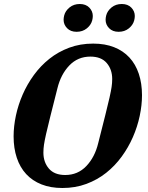

<svg xmlns="http://www.w3.org/2000/svg" viewBox="-20 -928 741 960"><path d="M306 -53Q369 -53 411.5 -97.5Q454 -142 471 -212Q493 -299 506.5 -352.5Q520 -406 527.5 -439.5Q535 -473 538 -493Q541 -513 541 -533Q541 -581 513.5 -613Q486 -645 432 -645Q369 -645 326.5 -600.5Q284 -556 267 -486Q245 -399 231.5 -345.5Q218 -292 210.5 -258.5Q203 -225 200 -205Q197 -185 197 -165Q197 -117 224.5 -85Q252 -53 306 -53ZM292 12Q233 12 187.5 -6Q142 -24 111 -57.5Q80 -91 64 -139Q48 -187 48 -246Q48 -296 59.5 -350Q71 -404 93.5 -455.5Q116 -507 149.5 -553Q183 -599 227 -634Q271 -669 326 -689.5Q381 -710 446 -710Q505 -710 550.5 -692Q596 -674 627 -640.5Q658 -607 674 -559Q690 -511 690 -452Q690 -402 678.5 -348Q667 -294 644.5 -242.5Q622 -191 588.5 -145Q555 -99 511 -64Q467 -29 412 -8.5Q357 12 292 12ZM363 -769Q333 -769 315.5 -787Q298 -805 298 -829Q298 -839 301 -851Q307 -874 328 -891Q349 -908 379 -908Q409 -908 426.5 -890Q444 -872 444 -848Q444 -838 441 -826Q435 -803 414 -786Q393 -769 363 -769ZM573 -769Q543 -769 525.5 -787Q508 -805 508 -829Q508 -839 511 -851Q517 -874 538 -891Q559 -908 589 -908Q619 -908 636.5 -890Q654 -872 654 -848Q654 -838 651 -826Q645 -803 624 -786Q603 -769 573 -769Z"/></svg>

Font: IBM Plex Serif
Style: Bold Italic
Weight: 700
Italic angle: -14°
Designer: Mike Abbink, Paul van der Laan, Pieter van Rosmalen
Foundry: Bold Monday
Version: Version 3.001